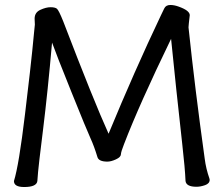

<svg xmlns="http://www.w3.org/2000/svg" viewBox="-20 -738 895 771"><path d="M77 13Q36 13 36 -11Q56 -75 80.5 -280Q105 -485 109.5 -533.5Q114 -582 117 -610Q120 -638 120 -639L119 -663Q119 -688 142 -698.5Q165 -709 183 -709Q201 -709 208.5 -703Q216 -697 234 -652Q357 -331 416 -201Q520 -453 626 -676Q633 -690 639.5 -704Q646 -718 664 -718Q679 -718 696 -712Q742 -696 742 -677Q737 -635 737 -628Q763 -381 802 -101Q807 -61 821 -21L822 -16Q822 -1 803.5 5.5Q785 12 769 12Q728 12 725 -11Q723 -61 712 -158Q686 -391 667 -582Q539 -318 478 -159Q466 -129 465.5 -118Q465 -107 445.5 -98Q426 -89 411 -89Q376 -89 371 -108Q358 -151 343.5 -182.5Q329 -214 267 -368Q205 -522 189 -567Q172 -372 153 -218.5Q134 -65 133 -48.5Q132 -32 130 -11Q127 13 77 13Z"/></svg>

Font: LXGW WenKai Medium
Style: Regular
Weight: 500
Designer: LXGW / Fontworks Inc.
Foundry: LXGW / Fontworks Inc.
Version: Version 1.501; October 10, 2024